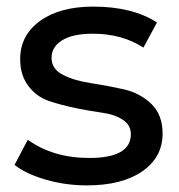

<svg xmlns="http://www.w3.org/2000/svg" viewBox="-20 -555 541 581"><path d="M243 6Q178 6 118 -11.5Q58 -29 24 -56L64 -132Q141 -77 250 -77Q376 -77 376 -149Q376 -177 351 -193Q326 -209 289 -214Q252 -219 208.5 -228Q165 -237 128 -249.5Q91 -262 66 -294.5Q41 -327 41 -376Q41 -448 101 -491.5Q161 -535 262 -535Q381 -535 455 -487L414 -411Q349 -453 261 -453Q200 -453 168 -433Q136 -413 136 -380Q136 -346 170.5 -328.5Q205 -311 254.5 -303.5Q304 -296 353.5 -285Q403 -274 437.5 -241Q472 -208 472 -151Q472 -79 410.5 -36.5Q349 6 243 6Z"/></svg>

Font: false
Style: Regular
Weight: 500
Designer: Julieta Ulanovsky
Foundry: Julieta Ulanovsky
Version: Version 7.222;hotconv 1.0.109;makeotfexe 2.5.65596